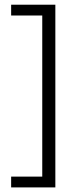

<svg xmlns="http://www.w3.org/2000/svg" viewBox="-20 -696 342 836"><path d="M221 120H28.5V73H164V-628.5H28.5V-675.5H221Z"/></svg>

Font: Anek Odia Medium Light
Style: Regular
Weight: 300
Version: Version 1.003